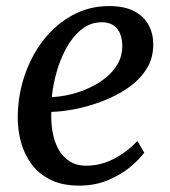

<svg xmlns="http://www.w3.org/2000/svg" viewBox="-20 -586 546 617"><path d="M443.5 -95.5Q429.5 -75.5 400 -50.5Q370.5 -25.5 328.2 -7.5Q286 10.5 234 10.5Q180.5 10.5 142.5 -8.2Q104.5 -27 81 -59Q57.5 -91 47 -130.8Q36.5 -170.5 37 -211.5Q38 -283.5 60.5 -347.5Q83 -411.5 122.5 -460.8Q162 -510 215 -538.2Q268 -566.5 330 -566.5Q379 -566.5 410.2 -550.5Q441.5 -534.5 456.8 -507Q472 -479.5 472.5 -445.5Q473 -398.5 450 -363Q427 -327.5 389 -302Q351 -276.5 307 -260Q263 -243.5 220 -235.2Q177 -227 145 -226.5Q143.5 -195 148.5 -164.2Q153.5 -133.5 166.8 -108.5Q180 -83.5 202.2 -68.5Q224.5 -53.5 257.5 -53.5Q288 -53.5 316.8 -63.2Q345.5 -73 372.2 -91Q399 -109 421.5 -133ZM307.5 -514.5Q270.5 -514.5 242 -491.5Q213.5 -468.5 193.5 -432.2Q173.5 -396 161.8 -354Q150 -312 146.5 -274Q174.5 -275 206 -282.5Q237.5 -290 267.2 -303.8Q297 -317.5 321 -337.2Q345 -357 359 -382Q373 -407 373 -437.5Q372.5 -476 355.2 -495.2Q338 -514.5 307.5 -514.5Z"/></svg>

Font: Merriweather 24pt
Style: Italic
Weight: 400
Italic angle: -7.8°
Designer: Eben Sorkin
Foundry: Eben Sorkin
Version: Version 2.101